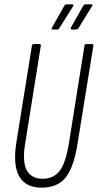

<svg xmlns="http://www.w3.org/2000/svg" viewBox="-20 -858 450 884"><path d="M172 6Q99 6 69 -45Q39 -96 55 -200L127 -648Q128 -655 135 -655H162Q169 -655 168 -648L96 -198Q82 -114 103 -74.5Q124 -35 176 -35Q228 -35 255.5 -72.5Q283 -110 297 -197L369 -648Q370 -655 376 -655H404Q411 -655 410 -648L337 -197Q320 -88 282.5 -41Q245 6 172 6ZM222 -722Q219 -722 218 -724Q217 -726 219 -730L277 -833Q280 -838 287 -838H313Q317 -838 318 -836Q319 -834 317 -830L253 -728Q250 -722 244 -722ZM310 -722Q306 -722 305.5 -724Q305 -726 306 -730L364 -833Q368 -838 374 -838H401Q404 -838 405.5 -836Q407 -834 404 -830L341 -728Q336 -722 331 -722Z"/></svg>

Font: Sofia Sans Extra Condensed Light
Style: Italic
Weight: 300
Italic angle: -9°
Version: Version 4.100